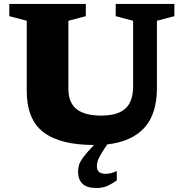

<svg xmlns="http://www.w3.org/2000/svg" viewBox="-20 -727 937 980"><path d="M508.5 38.5Q488 70.5 481.2 87.5Q474.5 104.5 474.5 122.5Q474.5 141.5 486 150.8Q497.5 160 516 160Q531.5 160 543.8 157.5Q556 155 576 146V194Q544 216 522.2 224.2Q500.5 232.5 473 232.5Q422.5 232.5 400.5 210.5Q378.5 188.5 378.5 149.5Q378.5 132 383.5 115.2Q388.5 98.5 404 77Q419.5 55.5 450 23.5L460 13Q287 13 201.8 -52.2Q116.5 -117.5 116.5 -263V-621L27.5 -644.5V-707H418V-644.5L329 -621V-275Q329 -203 370.8 -170Q412.5 -137 496.5 -137Q580.5 -137 620 -172.8Q659.5 -208.5 659.5 -286.5V-621L570.5 -644.5V-707H870V-644.5L781 -621V-278Q781 -145 716.5 -74.5Q652 -4 527.5 10Z"/></svg>

Font: Newsreader 6pt
Style: Bold
Weight: 700
Designer: Hugues Gentile
Foundry: Production Type
Version: Version 1.003; ttfautohint (v1.8.3)